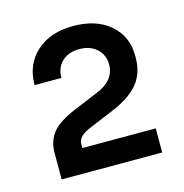

<svg xmlns="http://www.w3.org/2000/svg" viewBox="-71 -900 523 546"><g transform="rotate(-15 190.0 -626.5)"><path d="M342 -420H46V-497Q46 -534 66 -558Q86 -582 134 -602L206 -632Q261 -654 261 -701Q261 -729 241.5 -747Q222 -765 190 -765Q158 -765 139 -747Q120 -729 120 -699H41Q41 -759 81.5 -796Q122 -833 190 -833Q258 -833 298.5 -798Q339 -763 339 -706V-700Q339 -655 314.5 -624.5Q290 -594 235 -571L163 -541Q126 -526 126 -503V-491H342Z"/></g></svg>

Font: Sora
Style: Regular
Weight: 400
Designer: Jonathan Barnbrook, Julián Moncada
Foundry: Barnbrook Fonts
Version: Version 2.000